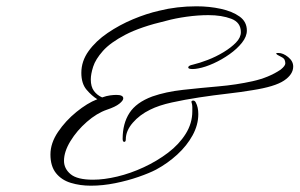

<svg xmlns="http://www.w3.org/2000/svg" viewBox="-20 -552 950 609"><path d="M268 37Q234 37 204.5 28Q175 19 157.5 -3Q140 -25 140 -62Q140 -98 164 -133.5Q188 -169 222.5 -197Q257 -225 288 -237H289Q271 -248 254.5 -267.5Q238 -287 238 -321Q238 -358 261 -390Q284 -422 321.5 -447.5Q359 -473 402 -491Q445 -509 485 -518Q541 -532 603 -532Q644 -532 680.5 -524Q717 -516 740 -499.5Q763 -483 763 -455Q763 -436 747.5 -416.5Q732 -397 708 -380Q684 -363 657.5 -351Q631 -339 609 -335Q604 -334 599.5 -333.5Q595 -333 591 -333Q577 -333 577 -338Q577 -344 592 -347Q613 -352 639 -362Q665 -372 689 -386.5Q713 -401 728.5 -417Q744 -433 744 -450Q744 -481 713.5 -492.5Q683 -504 641 -504Q608 -504 572 -499Q536 -494 507 -486Q426 -467 378 -442Q330 -417 306.5 -390.5Q283 -364 275.5 -340.5Q268 -317 268 -300Q268 -277 278 -263.5Q288 -250 304 -243Q318 -248 329.5 -249.5Q341 -251 349 -251Q371 -251 371 -240Q371 -233 358.5 -223Q346 -213 319 -204Q287 -193 255.5 -165.5Q224 -138 203.5 -104.5Q183 -71 183 -42Q183 -17 204 0.5Q225 18 275 18Q310 18 352 8Q394 -2 436 -21.5Q478 -41 513 -67.5Q548 -94 569 -127.5Q590 -161 590 -199Q590 -206 590 -212.5Q590 -219 588 -226Q588 -227 587.5 -227.5Q587 -228 587 -228Q587 -233 593 -233Q598 -233 601 -227Q609 -212 609 -190Q609 -156 591 -123Q573 -90 542.5 -62Q512 -34 475 -14Q454 -3 419.5 9Q385 21 345.5 29Q306 37 268 37ZM374 -102Q369 -102 369 -112Q369 -160 390.5 -193.5Q412 -227 463 -246Q506 -261 560.5 -267Q615 -273 672.5 -278Q730 -283 781.5 -294.5Q833 -306 870 -331Q885 -343 885 -351Q885 -356 883 -361.5Q881 -367 873 -371Q872 -372 865.5 -375Q859 -378 856.5 -381Q854 -384 863 -384Q878 -384 894 -371Q910 -358 910 -341Q910 -316 881 -296.5Q852 -277 781 -266Q746 -260 702 -255Q658 -250 612 -243Q566 -236 525 -227Q484 -218 456 -204Q423 -188 401 -162.5Q379 -137 379 -110Q379 -102 374 -102Z"/></svg>

Font: WindSong
Style: Regular
Weight: 400
Designer: Robert E. Leuschke
Foundry: Robert E. Leuschke
Version: Version 1.010; ttfautohint (v1.8.3)